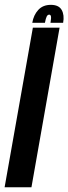

<svg xmlns="http://www.w3.org/2000/svg" viewBox="-60 -792 289 812"><path d="M-40.5 0 79 -675H192L73 0ZM155 -771.5Q188.5 -771.5 200.8 -750Q213 -728.5 207 -695.5H153.5Q157 -715.5 155.5 -722.8Q154 -730 148 -730Q141.5 -730 137.5 -722.2Q133.5 -714.5 130 -695.5H76.5Q82 -728.5 101.8 -750Q121.5 -771.5 155 -771.5Z"/></svg>

Font: Anybody UltraCondensed SemiBold
Style: Italic
Weight: 600
Width: 1
Italic angle: -10°
Designer: Tyler Finck
Foundry: Etcetera Type Company
Version: Version 1.010; ttfautohint (v1.8.3) -l 8 -r 50 -G 200 -x 14 